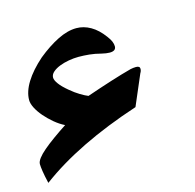

<svg xmlns="http://www.w3.org/2000/svg" viewBox="-71 -540 572 563"><g transform="rotate(-15 215.0 -258.5)"><path d="M314 -198.2Q125.5 -136.2 9.8 -49.8Q4.4 -72.8 2.2 -87.4Q0 -102.1 0 -109.4Q0 -116.7 7.3 -126.5Q14.6 -136.2 28.1 -147.7Q41.5 -159.2 60.1 -172.6Q78.6 -186 101.1 -200.7Q85.4 -208.5 70.6 -220.9Q55.7 -233.4 43.9 -247.1Q32.2 -260.7 25.1 -274.4Q18.1 -288.1 18.1 -298.8Q18.1 -324.2 35.6 -352.5Q53.2 -380.9 86.4 -410.2Q118.7 -436.5 149.2 -451.7Q179.7 -466.8 206.1 -466.8Q228.5 -466.8 249.3 -454.8Q270 -442.9 287.6 -418.9Q295.4 -408.7 298.6 -400.9Q301.8 -393.1 301.8 -386.2Q301.8 -372.1 282.7 -372.1Q277.3 -372.1 271.5 -373Q265.6 -374 258.8 -375.5Q240.2 -380.4 223.4 -382.1Q206.5 -383.8 190.4 -383.8Q176.3 -383.8 160.9 -381.1Q145.5 -378.4 132.6 -373.3Q119.6 -368.2 111.3 -360.8Q103 -353.5 103 -344.2Q103 -336.4 111.6 -324.7Q120.1 -313 137.2 -298.8Q152.8 -285.6 166.3 -277.6Q179.7 -269.5 189.5 -265.6Q230.5 -279.8 265.9 -291Q301.3 -302.2 329.1 -309.6Q333.5 -310.5 337.6 -311Q341.8 -311.5 345.7 -311.5Q357.4 -311.5 357.4 -303.2Q357.4 -296.4 353.5 -290.5Z"/></g></svg>

Font: XB Zar
Style: Bold
Weight: 700
Designer: Behnam
Foundry: Irmug
Version: Version 8.005 2009